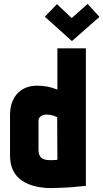

<svg xmlns="http://www.w3.org/2000/svg" viewBox="-20 -946 526 977"><path d="M486 -860 426 -926 345 -854 270 -925 208 -861 346 -737ZM417 0V-700H272V-490Q245 -501 220.5 -505.5Q196 -510 167 -510Q140 -510 115 -501Q90 -492 71.5 -473.5Q53 -455 42 -427Q31 -399 31 -360V-156Q31 -109 47.5 -77Q64 -45 93 -26Q122 -7 159.5 2Q197 11 240 11Q259 11 277 10Q295 9 312.5 8.5Q330 8 347.5 6.5Q365 5 382.5 3Q400 1 417 0ZM271 -350 272 -133Q272 -133 269.5 -132.5Q267 -132 263 -132Q259 -132 254 -131.5Q249 -131 244.5 -131Q240 -131 237 -131Q218 -131 206.5 -134.5Q195 -138 188.5 -144.5Q182 -151 179 -161.5Q176 -172 176 -185V-330Q176 -339 179.5 -345.5Q183 -352 189 -355.5Q195 -359 202 -361Q209 -363 217 -363Q236 -363 250.5 -358Q265 -353 271 -350Z"/></svg>

Font: Advent Pro ExtraBold
Style: Regular
Weight: 800
Designer: VivaRado, Andreas Kalpakidis
Foundry: VivaRado, Andreas Kalpakidis
Version: Version 3.000